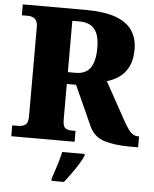

<svg xmlns="http://www.w3.org/2000/svg" viewBox="-61 -765 829 1036"><g transform="rotate(5 353.5 -246.5)"><path d="M20 0V-59H56Q73 -59 89.5 -68.5Q106 -78 106 -115V-598Q106 -623 97.5 -635Q89 -647 77 -651Q65 -655 56 -655H20V-714H359Q464 -714 526 -690.5Q588 -667 615 -624.5Q642 -582 642 -525Q642 -468 623.5 -431Q605 -394 574.5 -372.5Q544 -351 508 -341L616 -145Q641 -99 659 -79Q677 -59 701 -59H707V0H663Q581 0 524.5 -17Q468 -34 442 -90L344 -307H294V-115Q294 -78 307 -68.5Q320 -59 340 -59H363V0ZM336 -371Q391 -371 416 -407Q441 -443 441 -514Q441 -586 414 -617.5Q387 -649 334 -649H294V-371ZM257 208Q264 189 272.5 162.5Q281 136 289 109Q297 82 301 61H423V71Q414 92 397.5 118.5Q381 145 361.5 172Q342 199 325 221H257Z"/></g></svg>

Font: Noto Serif SemiCondensed Black
Style: Regular
Weight: 900
Width: 4
Designer: Monotype Design Team
Foundry: Monotype Imaging Inc.
Version: Version 2.014; ttfautohint (v1.8.4.7-5d5b)